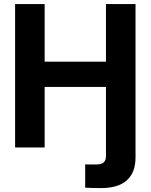

<svg xmlns="http://www.w3.org/2000/svg" viewBox="-20 -748 765 974"><path d="M412.1 204.1V85.9Q421.4 86.4 437.3 86.4Q453.1 86.4 467.3 86.4Q494.6 86.4 506.1 75.9Q517.6 65.4 517.6 42.5V-59.1H667.5V50.3Q667.5 127.4 623.5 166.7Q579.6 206.1 492.7 206.1Q467.8 206.1 446.8 205.6Q425.8 205.1 412.1 204.1ZM56.6 0V-727.5H206.5V-435.1H517.6V-727.5H667.5V0H517.6V-307.1H206.5V0Z"/></svg>

Font: Inter 28pt
Style: Bold
Weight: 700
Designer: Rasmus Andersson
Foundry: rsms
Version: Version 4.001;git-66647c0bb